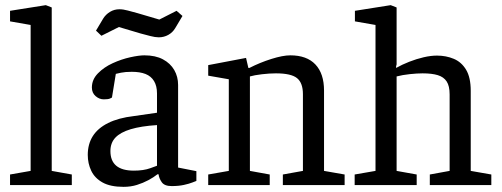

<svg xmlns="http://www.w3.org/2000/svg" viewBox="-20 -719 1949 746"><path d="M19 0V-41L99 -55V-622L19 -636V-677L158 -699L181 -690V-55L259 -41V0Z M460 7Q409 7 378.5 -10Q348 -27 334.5 -55.5Q321 -84 321 -117Q321 -159 340.5 -190Q360 -221 400 -241Q440 -261 500 -268L590 -281V-356Q590 -385 578.5 -404Q567 -423 545.5 -431.5Q524 -440 492 -440Q467 -440 450 -436.5Q433 -433 430 -432L415 -340Q414 -339 407 -336Q400 -333 383 -333Q366 -333 351.5 -345.5Q337 -358 337 -379Q337 -410 360.5 -434Q384 -458 418 -473.5Q452 -489 486 -496.5Q520 -504 541 -504Q584 -504 613 -488.5Q642 -473 657 -447Q672 -421 672 -389V-68L743 -54V-16Q740 -15 727.5 -10Q715 -5 694.5 -0.5Q674 4 647 4Q619 4 608.5 -11Q598 -26 596 -42H592Q577 -30 556.5 -19Q536 -8 512 -0.5Q488 7 460 7ZM500 -56Q538 -56 564 -65.5Q590 -75 590 -75V-233Q528 -229 488 -217Q448 -205 428.5 -184.5Q409 -164 409 -132Q409 -56 500 -56ZM597 -574Q583 -574 564 -579Q545 -584 526 -589L442 -614L374 -580L353 -600L381 -647Q391 -663 407.5 -673Q424 -683 444 -683Q459 -683 477 -678Q495 -673 514 -668L599 -643L666 -677L689 -657L661 -610Q651 -593 634 -583.5Q617 -574 597 -574Z M789 0V-41L869 -55V-411L789 -425V-466L936 -494L945 -455H949Q990 -476 1034.5 -490Q1079 -504 1108 -504Q1172 -504 1205.5 -468.5Q1239 -433 1239 -367V-55L1319 -41V0H1079V-41L1157 -55V-353Q1157 -397 1134 -415.5Q1111 -434 1052 -434Q1027 -434 997.5 -430.5Q968 -427 951 -422V-55L1028 -41V0Z M1358 0V-41L1439 -55V-622L1359 -636V-677L1498 -699L1521 -690V-469L1519 -461V-455Q1542 -468 1570 -479Q1598 -490 1626 -496.5Q1654 -503 1678 -503Q1713 -503 1743 -490.5Q1773 -478 1791 -448Q1809 -418 1809 -366V-55L1889 -41V0H1650V-41L1727 -55V-352Q1727 -385 1715.5 -402.5Q1704 -420 1681 -427Q1658 -434 1622 -434Q1601 -434 1572.5 -431Q1544 -428 1521 -422V-55L1599 -41V0Z"/></svg>

Font: Faustina
Style: Regular
Weight: 400
Designer: Alfonso Garcia
Foundry: http://www.omnibus-type.com
Version: Version 1.200